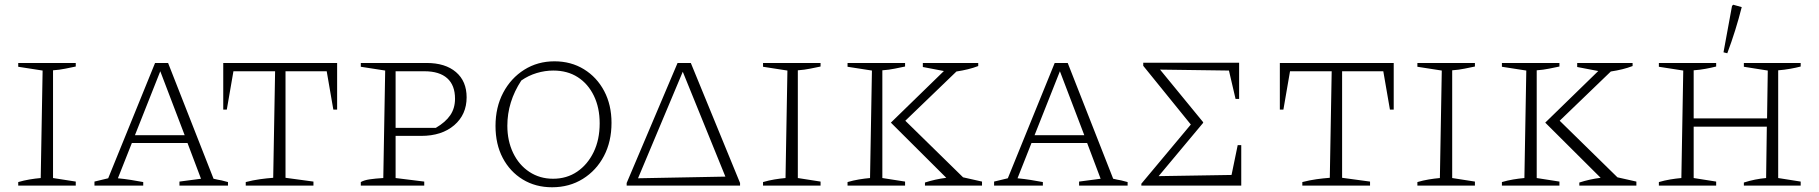

<svg xmlns="http://www.w3.org/2000/svg" viewBox="-20 -784 7685 811"><path d="M57 0V-15Q81 -22 105 -26Q129 -30 152 -32L160 -486L57 -502V-518H300V-503Q280 -499 256 -494Q232 -489 204 -487V-32L300 -17V0Z M882 -29Q893 -26 900 -25Q907 -24 916 -22Q925 -20 943 -15V0H738V-17L829 -29L772 -180H537L478 -31Q508 -28 533 -24Q558 -20 585 -15V0H379V-17L437 -31L635 -518H690ZM550 -213H760L657 -483Z M1404 -518V-321H1388L1360 -483H1186V-33L1304 -17V0H1018V-15Q1049 -23 1078 -27Q1107 -31 1134 -33L1142 -483H966L938 -321H923V-518Z M1782 -518Q1861 -518 1906 -479.5Q1951 -441 1951 -373Q1951 -300 1898.5 -255Q1846 -210 1759 -210H1651V-32L1772 -17V0H1504V-15Q1518 -23 1541.5 -26.5Q1565 -30 1599 -32L1607 -486L1504 -502V-518ZM1773 -483H1651V-244H1821Q1862 -268 1882 -297.5Q1902 -327 1902 -367Q1902 -424 1869 -453.5Q1836 -483 1773 -483Z M2312 7Q2242 7 2188 -26Q2134 -59 2103.5 -117Q2073 -175 2073 -252Q2073 -331 2105.5 -392.5Q2138 -454 2194.5 -489.5Q2251 -525 2322 -525Q2392 -525 2446.5 -491.5Q2501 -458 2532 -399.5Q2563 -341 2563 -265Q2563 -186 2531 -125Q2499 -64 2442 -28.5Q2385 7 2312 7ZM2316 -29Q2374 -29 2418 -59Q2462 -89 2487.5 -141.5Q2513 -194 2513 -263Q2513 -329 2488.5 -379.5Q2464 -430 2420.5 -458Q2377 -486 2317 -486Q2282 -486 2247 -475.5Q2212 -465 2182 -444Q2123 -354 2123 -253Q2123 -189 2147.5 -138Q2172 -87 2216 -58Q2260 -29 2316 -29Z M2898 -518 3106 -11V0H2627V-11L2842 -518ZM2675 -31 3044 -38 2864 -481Z M3203 0V-15Q3227 -22 3251 -26Q3275 -30 3298 -32L3306 -486L3203 -502V-518H3446V-503Q3426 -499 3402 -494Q3378 -489 3350 -487V-32L3446 -17V0Z M3560 0V-15Q3584 -22 3608 -26Q3632 -30 3655 -32L3663 -486L3560 -502V-518H3803V-503Q3783 -499 3759 -494Q3735 -489 3707 -487V-32L3803 -17V0ZM3887 0V-13Q3930 -27 3977 -33L3743 -266L3967 -484L3878 -501V-518H4112V-505Q4091 -497 4068.5 -491.5Q4046 -486 4020 -482L3804 -274L4048 -35L4128 -17V0Z M4682 -29Q4693 -26 4700 -25Q4707 -24 4716 -22Q4725 -20 4743 -15V0H4538V-17L4629 -29L4572 -180H4337L4278 -31Q4308 -28 4333 -24Q4358 -20 4385 -15V0H4179V-17L4237 -31L4435 -518H4490ZM4350 -213H4560L4457 -483Z M5208 -171H5223V0H4801V-8L5010 -258L4809 -506V-519H5214V-366H5199L5171 -486L4880 -490L5062 -268V-265L4874 -40L5182 -45Z M5867 -518V-321H5851L5823 -483H5649V-33L5767 -17V0H5481V-15Q5512 -23 5541 -27Q5570 -31 5597 -33L5605 -483H5429L5401 -321H5386V-518Z M5967 0V-15Q5991 -22 6015 -26Q6039 -30 6062 -32L6070 -486L5967 -502V-518H6210V-503Q6190 -499 6166 -494Q6142 -489 6114 -487V-32L6210 -17V0Z M6324 0V-15Q6348 -22 6372 -26Q6396 -30 6419 -32L6427 -486L6324 -502V-518H6567V-503Q6547 -499 6523 -494Q6499 -489 6471 -487V-32L6567 -17V0ZM6651 0V-13Q6694 -27 6741 -33L6507 -266L6731 -484L6642 -501V-518H6876V-505Q6855 -497 6832.5 -491.5Q6810 -486 6784 -482L6568 -274L6812 -35L6892 -17V0Z M6987 0V-15Q7011 -22 7035 -26Q7059 -30 7082 -32L7090 -486L6987 -502V-518H7229V-503Q7209 -498 7185 -493.5Q7161 -489 7134 -487V-284H7444L7447 -486L7346 -502V-518H7586V-503Q7567 -498 7542 -493.5Q7517 -489 7491 -487V-32L7586 -17V0H7346V-13Q7393 -28 7440 -32L7443 -249H7134V-32L7229 -17V0ZM7276 -559 7260 -563 7296 -759 7301 -764 7337 -754Q7312 -655 7276 -559Z"/></svg>

Font: Piazzolla SC ExtraLight
Style: Regular
Weight: 200
Designer: Juan Pablo del Peral
Foundry: Huerta Tipografica
Version: Version 1.330